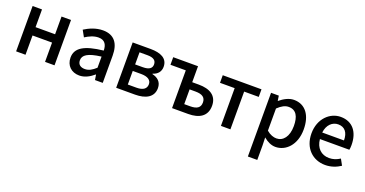

<svg xmlns="http://www.w3.org/2000/svg" viewBox="-37 -1265 4162 2189"><g transform="rotate(20 2044.0 -170.5)"><path d="M87 0H201V-234H438V0H553V-550H438V-335H201V-550H87Z M856 13C922 13 981 -20 1031 -63H1034L1044 0H1138V-331C1138 -477 1075 -564 938 -564C850 -564 773 -528 716 -492L759 -414C806 -444 860 -470 918 -470C999 -470 1022 -414 1023 -350C794 -325 694 -264 694 -146C694 -49 761 13 856 13ZM891 -78C842 -78 805 -100 805 -154C805 -216 860 -257 1023 -277V-142C978 -101 939 -78 891 -78Z M1301 0H1529C1656 0 1750 -47 1750 -158C1750 -235 1700 -273 1636 -288V-293C1695 -310 1728 -352 1728 -409C1728 -512 1640 -550 1519 -550H1301ZM1413 -324V-471H1509C1585 -471 1616 -444 1616 -397C1616 -352 1585 -324 1505 -324ZM1413 -80V-245H1515C1597 -245 1638 -214 1638 -165C1638 -112 1600 -80 1519 -80Z M1979 0H2175C2306 0 2399 -52 2399 -180C2399 -305 2306 -356 2175 -356H2094V-550H1793V-458H1979ZM2094 -90V-269H2166C2248 -269 2288 -241 2288 -180C2288 -118 2248 -90 2166 -90Z M2572 0H2687V-458H2864V-550H2394V-458H2572Z M2980 223H3094V45L3091 -49C3138 -9 3187 13 3236 13C3360 13 3473 -95 3473 -284C3473 -453 3395 -564 3255 -564C3194 -564 3134 -530 3086 -490H3083L3074 -550H2980ZM3214 -82C3180 -82 3137 -95 3094 -132V-401C3141 -446 3182 -468 3225 -468C3317 -468 3354 -397 3354 -282C3354 -153 3294 -82 3214 -82Z M3839 13C3911 13 3974 -11 4025 -45L3985 -118C3945 -92 3903 -77 3854 -77C3759 -77 3693 -140 3684 -245H4041C4044 -258 4046 -281 4046 -303C4046 -459 3968 -564 3822 -564C3693 -564 3571 -453 3571 -274C3571 -93 3690 13 3839 13ZM3683 -324C3694 -421 3755 -474 3824 -474C3904 -474 3947 -419 3947 -324Z"/></g></svg>

Font: Genne Gothic Medium
Style: Regular
Weight: 500
Designer: Ryoko NISHIZUKA (kana & ideographs); Paul D. Hunt (Latin, Greek & Cyrillic); Wenlong ZHANG (bopomofo); Sandoll Communica
Foundry: Adobe Systems Incorporated
Version: Version 1.004;PS 1.004;hotconv 16.6.51;makeotf.lib2.5.65220